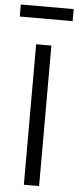

<svg xmlns="http://www.w3.org/2000/svg" viewBox="-60 -922 390 953"><g transform="rotate(5 135.0 -445.0)"><path d="M97 0V-700H173V0ZM4 -830V-890H267.5V-830Z"/></g></svg>

Font: Geologica Cursive ExtraLight
Style: Regular
Weight: 250
Designer: Sindre Bremnes, Frode Helland
Foundry: Monokrom Skriftforlag AS
Version: Version 1.010;gftools[0.9.28]